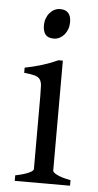

<svg xmlns="http://www.w3.org/2000/svg" viewBox="-50 -694 371 726"><g transform="rotate(5 135.5 -331.0)"><path d="M34.2 0V-21Q67.4 -27.8 85 -35.9Q102.5 -43.9 102.5 -50.8V-327.1Q102.5 -352.1 101.6 -367.4Q100.6 -382.8 94.2 -391.4Q87.9 -399.9 74 -403.8Q60.1 -407.7 34.2 -410.2V-429.7Q49.3 -432.6 66.2 -436.8Q83 -440.9 99.6 -446Q116.2 -451.2 131.3 -457Q146.5 -462.9 159.2 -468.8H175.8V-50.8Q175.8 -44.9 192.1 -36.4Q208.5 -27.8 244.1 -21V0ZM190.4 -615.7Q190.4 -602.1 186 -589.8Q181.6 -577.6 174.1 -568.6Q166.5 -559.6 156.2 -554.2Q146 -548.8 133.8 -548.8Q111.8 -548.8 102.3 -561Q92.8 -573.2 92.8 -595.7Q92.8 -609.4 97.2 -621.6Q101.6 -633.8 109.4 -642.8Q117.2 -651.9 127.2 -657Q137.2 -662.1 148.9 -662.1Q190.4 -662.1 190.4 -615.7Z"/></g></svg>

Font: 372da13d2df17725 - subset of Gentium Basic
Style: Regular
Weight: 400
Designer: J. Victor Gaultney and Annie Olsen
Foundry: SIL International
Version: Version 1.100